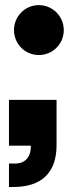

<svg xmlns="http://www.w3.org/2000/svg" viewBox="-20 -520 303 751"><path d="M15.1 211.4H32.2C140.6 211.4 201.2 157.2 201.2 48.3V-129.4H15.1V49.8H100.6V53.2C100.6 95.2 77.6 119.6 39.6 119.6H15.1ZM131.8 -304.7C186 -304.7 229.5 -348.1 229.5 -402.3C229.5 -456.1 186 -500 131.8 -500C78.1 -500 34.7 -456.1 34.7 -402.3C34.7 -348.1 78.1 -304.7 131.8 -304.7Z"/></svg>

Font: Raveo Display Display ExtraBold
Style: Regular
Weight: 800
Designer: Jakub Foglar, Rasmus Andersson (Inter)
Foundry: Jakubfoglar.com
Version: Version 1.100;Glyphs 3.2.3 (3260)